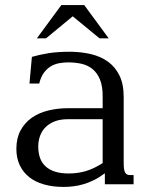

<svg xmlns="http://www.w3.org/2000/svg" viewBox="-20 -736 602 767"><path d="M390.1 -259.8H251Q219.7 -259.8 197.5 -250.7Q175.3 -241.7 160.9 -226.8Q146.5 -211.9 139.6 -192.1Q132.8 -172.4 132.8 -150.9Q132.8 -126 139.6 -106Q146.5 -85.9 161.4 -72Q176.3 -58.1 199.2 -50.5Q222.2 -43 254.4 -43Q291 -43 323.5 -52.7Q356 -62.5 390.1 -84.5ZM474.1 -85Q474.1 -69.8 475.6 -60.5Q477.1 -51.3 480.5 -45.9Q483.9 -40.5 488.5 -38.6Q493.2 -36.6 500 -36.6H513.7V0H398.9V-43.9Q377 -27.3 355.7 -16.8Q334.5 -6.3 313.7 -0.2Q293 5.9 272.9 8.3Q252.9 10.7 233.9 10.7Q190.4 10.7 155.5 0.7Q120.6 -9.3 96.2 -28.8Q71.8 -48.3 58.6 -76.7Q45.4 -105 45.4 -141.6Q45.4 -184.1 62 -214.8Q78.6 -245.6 106.7 -265.4Q134.8 -285.2 172.1 -294.4Q209.5 -303.7 251 -303.7H390.1V-352.1Q390.1 -392.1 379.4 -418.2Q368.7 -444.3 350.1 -459.7Q331.5 -475.1 306.4 -481Q281.2 -486.8 252 -486.8Q234.4 -486.8 216.8 -483.6Q199.2 -480.5 183.3 -471.2Q167.5 -461.9 155.3 -445.3Q143.1 -428.7 136.7 -402.3H97.7L107.4 -508.8Q122.6 -513.2 138.7 -516.8Q154.8 -520.5 173.1 -523.4Q191.4 -526.4 213.1 -527.8Q234.9 -529.3 261.7 -529.3Q304.7 -528.8 343.3 -519.8Q381.8 -510.7 410.9 -490Q439.9 -469.2 457 -434.8Q474.1 -400.4 474.1 -349.1ZM225.1 -715.8H316.4L414.1 -583H377.4L270.5 -670.9L164.1 -583H127.4Z"/></svg>

Font: Arian Grqi
Style: Regular
Weight: 400
Designer: Ruben Hakobyan (Tarumian)
Foundry: Ruben Hakobyan (Tarumian)
Version: Version 1.003